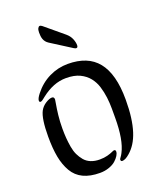

<svg xmlns="http://www.w3.org/2000/svg" viewBox="-178 -1091 994 1210"><g transform="rotate(-20 319.5 -485.5)"><path d="M588.9 -363.8Q588.9 -297.9 582 -246.1Q575.2 -194.3 562.3 -154.1Q549.3 -113.8 530.5 -84.2Q511.7 -54.7 487.3 -33.7Q458 -7.8 437 -7.8Q426.8 -7.8 426.8 -20Q426.8 -23.9 434.1 -33.4Q441.4 -43 448.2 -56.2Q487.3 -129.9 487.3 -279.8Q487.3 -306.6 487.3 -342.3Q487.3 -377.9 482.7 -415.8Q478 -453.6 466.8 -490.2Q455.6 -526.9 432.6 -555.7Q409.7 -584.5 372.8 -602.3Q335.9 -620.1 280.8 -620.1Q237.8 -620.1 196.8 -604Q155.8 -587.9 115.2 -556.2L99.6 -543.9Q95.2 -540 89.8 -537.1Q84.5 -534.2 82 -534.2Q71.8 -534.2 71.8 -543.9Q71.8 -559.1 92.8 -585.9Q136.7 -642.1 196.3 -671.1Q255.9 -700.2 321.8 -700.2Q388.2 -700.2 438.2 -680.2Q488.3 -660.2 521.7 -618.9Q555.2 -577.6 572 -514.2Q588.9 -450.7 588.9 -363.8ZM170.9 -517.1Q170.9 -512.7 166 -486.6Q161.1 -460.4 156.2 -417.5Q151.4 -374.5 151.4 -329.1Q151.4 -293.9 153.6 -265.1Q155.8 -236.3 161.1 -204.6Q166.5 -172.9 177.7 -149.2Q189 -125.5 205.6 -105.7Q222.2 -85.9 248 -75.4Q273.9 -64.9 307.1 -64.9Q336.4 -64.9 358.9 -71Q381.3 -77.1 393.6 -83Q405.8 -88.9 410.2 -88.9Q420.9 -88.9 420.9 -77.1Q420.9 -64.9 411.6 -49.8Q402.3 -34.7 385.7 -19.8Q369.1 -4.9 340.8 5.1Q312.5 15.1 279.8 15.1Q213.9 15.1 168.5 -6.6Q123 -28.3 97.4 -72.3Q71.8 -116.2 60.8 -173.8Q49.8 -231.4 49.8 -311Q49.8 -431.6 74.2 -478Q87.9 -503.4 113.3 -519.3Q138.7 -535.2 155.8 -535.2Q170.9 -535.2 170.9 -517.1ZM377.4 -876Q399.4 -857.4 408.9 -834.2Q418.5 -811 418.5 -791Q418.5 -784.2 416 -779.5Q413.6 -774.9 407.2 -774.9Q404.8 -774.9 400.9 -776.1Q397 -777.3 391.1 -781.2L254.9 -867.7Q243.7 -875 236.8 -883.8Q230 -892.6 226.3 -902.6Q222.7 -912.6 221.4 -923.8Q220.2 -935.1 220.2 -947.8Q220.2 -965.8 225.8 -975.8Q231.4 -985.8 238.3 -985.8Q241.2 -985.8 244.9 -984.6Q248.5 -983.4 254.4 -978.5Z"/></g></svg>

Font: SirinStencil
Style: Regular
Weight: 400
Designer: Olga Karpushina (okarpush@gmail.com)
Foundry: Cyreal (www.cyreal.org)
Version: Version 1.002